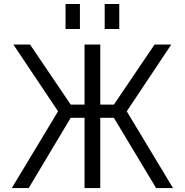

<svg xmlns="http://www.w3.org/2000/svg" viewBox="-20 -957 939 977"><path d="M512.7 -809.6V-936.5H586.9V-809.6ZM313.5 -809.6V-936.5H386.7V-809.6ZM410.2 0V-357.4H339.8L126 0H40L275.4 -390.6L47.9 -730.5H132.8L339.8 -424.8H410.2V-730.5H490.2V-424.8H559.6L766.6 -730.5H851.6L625 -390.6L860.4 0H774.4L559.6 -357.4H490.2V0Z"/></svg>

Font: Gen Shin Gothic Normal
Style: Regular
Weight: 300
Designer: [Source Han Sans]
Ryoko NISHIZUKA  (kana & ideographs); Paul D. Hunt (Latin, Greek & Cyrillic); Wenlong ZHANG  (bopomofo
Version: Version 1.002.20150607